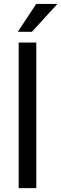

<svg xmlns="http://www.w3.org/2000/svg" viewBox="-20 -969 315 989"><path d="M167 -750V0H76.2V-750ZM71.8 -805.2 166.5 -948.7H275.4L144.5 -805.2Z"/></svg>

Font: Vazirmatn RD FD
Style: Regular
Weight: 400
Designer: Saber Rastikerdar
Foundry: Saber Rastikerdar
Version: Version 33.003